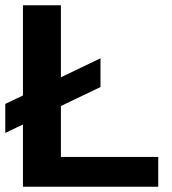

<svg xmlns="http://www.w3.org/2000/svg" viewBox="-20 -708 651 728"><path d="M580 0H67V-236L0 -204V-314L67 -346V-688H211V-415L361 -487V-378L211 -306V-113H580Z"/></svg>

Font: Libra Sans
Style: Bold
Weight: 700
Foundry: Context Ltd
Version: Version 1.000